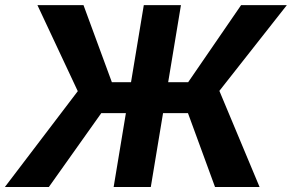

<svg xmlns="http://www.w3.org/2000/svg" viewBox="-40 -748 1168 768"><path d="M683.8 -727.5 563.2 0H414.6L535.2 -727.5ZM-20.5 0 271.1 -383.3 109.7 -727.5H294L407.5 -419.1H712.6L924.4 -727.5H1107.4L837.5 -384.5L998.3 0H820.1L711.9 -295.4H365.1L155.4 0Z"/></svg>

Font: Adwaita Sans
Style: Italic
Weight: 400
Italic angle: -9.39999°
Designer: Rasmus Andersson
Foundry: rsms
Version: Version 4.001;git-9221beed3